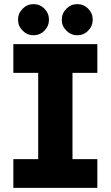

<svg xmlns="http://www.w3.org/2000/svg" viewBox="-20 -915 539 935"><path d="M45 0V-140H166V-560H45V-700H454V-560H333V-140H454V0ZM356.1 -743.4Q325.5 -743.4 303.2 -765.8Q280.8 -788.1 280.8 -818.7Q280.8 -850.2 303.2 -872.5Q325.5 -894.9 356.1 -894.9Q387.6 -894.9 409.5 -872.5Q431.5 -850.2 431.5 -818.7Q431.5 -788.1 409.5 -765.8Q387.6 -743.4 356.1 -743.4ZM143.1 -743.4Q112.5 -743.4 90.2 -765.8Q67.8 -788.1 67.8 -818.7Q67.8 -850.2 90.2 -872.5Q112.5 -894.9 143.1 -894.9Q174.6 -894.9 196.5 -872.5Q218.5 -850.2 218.5 -818.7Q218.5 -788.1 196.5 -765.8Q174.6 -743.4 143.1 -743.4Z"/></svg>

Font: MuseoModerno
Style: Bold
Weight: 700
Designer: Pablo Cosgaya, Héctor Gatti, Marcela Romero, and the Authors of The MuseoModerno Project.
Foundry: Omnibus-Type Team
Version: Version 1.001